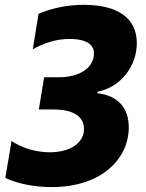

<svg xmlns="http://www.w3.org/2000/svg" viewBox="-20 -757 598 787"><path d="M190.7 9.9C398.4 9.9 507.8 -107.6 507.8 -234.4C507.8 -315 463.4 -365.4 378.9 -375L379.6 -380.7C477.6 -400.6 540.8 -488.3 540.8 -580.3C540.8 -681.8 463.8 -737.2 323.9 -737.2C258.9 -737.2 196.4 -725.1 138.1 -700.6L114.3 -555C161.6 -581 209.5 -597.3 266 -597.3C337.4 -597.3 371.4 -571.4 364.3 -527.3C358.3 -479.4 309.3 -440.3 219.1 -440.3H160.9L139.2 -308.2H201.7C263.5 -308.2 324.2 -289.1 324.2 -228.7C324.2 -171.9 269.9 -132.8 183.6 -132.8C126.1 -132.8 69.2 -150.6 27.3 -179.3L1.8 -27.7C51.1 -4.3 120.4 9.9 190.7 9.9Z"/></svg>

Font: TID UI Extra Bold
Style: Italic
Weight: 800
Italic angle: -9.39999°
Designer: The TID Project Authors
Foundry: Bakken & Bæck
Version: Version 1.001;hotconv 1.0.109;makeotfexe 2.5.65596